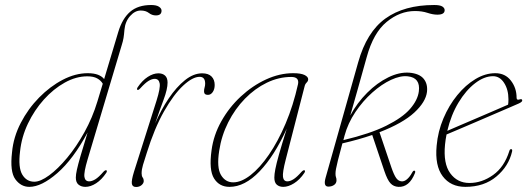

<svg xmlns="http://www.w3.org/2000/svg" viewBox="-20 -738 2110 766"><path d="M404 -48.5Q385.5 -21 363.5 -6.8Q341.5 7.5 320.5 7.5Q304.5 7.5 293.5 -1.2Q282.5 -10 282.5 -29.5Q282.5 -41.5 286.8 -61Q291 -80.5 301.2 -115.5Q311.5 -150.5 329.5 -209.5Q272 -102.5 208.8 -47.5Q145.5 7.5 97 7.5Q63.5 7.5 41.2 -22.8Q19 -53 28 -130.5Q33.5 -191 62.8 -247.5Q92 -304 136 -348.8Q180 -393.5 230.5 -419.8Q281 -446 330 -446Q354.5 -446 370.8 -439.8Q387 -433.5 395.5 -422.5L452 -611Q468 -664 499.2 -691Q530.5 -718 583 -718Q604 -718 614.2 -711.2Q624.5 -704.5 624.5 -695.5Q624.5 -676.5 602 -676.5Q586.5 -676.5 574 -686.2Q561.5 -696 541.5 -696Q518.5 -696 499 -674Q479.5 -652 476.5 -619.5Q475 -600 472.8 -586.5Q470.5 -573 465.5 -557.5L329.5 -102Q314 -50 316.8 -32.2Q319.5 -14.5 336 -14.5Q346.5 -14.5 360 -22.5Q373.5 -30.5 393 -53Q400.5 -60.5 404.5 -58.5Q408.5 -56.5 404 -48.5ZM60 -134Q52 -69.5 69 -41.2Q86 -13 117 -13Q141.5 -13 176.2 -38.5Q211 -64 248 -108.5Q285 -153 317 -210.8Q349 -268.5 368.5 -333L390 -404Q382.5 -417 367.8 -425.2Q353 -433.5 328.5 -433.5Q283.5 -433.5 238.5 -408.5Q193.5 -383.5 155.2 -341Q117 -298.5 91.5 -245Q66 -191.5 60 -134Z M528.5 -379.5Q524.5 -381.5 529 -389.5Q547.5 -417 569.5 -431.2Q591.5 -445.5 612 -445.5Q628.5 -445.5 638.5 -436.5Q648.5 -427.5 648.5 -408.5Q648.5 -382.5 632.8 -340.5Q617 -298.5 599 -245.5Q622.5 -300 653.2 -345.5Q684 -391 718 -418.2Q752 -445.5 786.5 -445.5Q811.5 -445.5 824 -432.8Q836.5 -420 836.5 -399Q836.5 -382 828.8 -370.8Q821 -359.5 809.5 -359.5Q794 -359.5 794 -373.5Q794 -381.5 796.2 -388.8Q798.5 -396 798.5 -404.5Q798.5 -431.5 776.5 -431.5Q748.5 -431.5 710.8 -396.5Q673 -361.5 634.5 -293.8Q596 -226 565.5 -128Q556 -98.5 550.5 -80.2Q545 -62 545 -46.5Q545 -35.5 549.2 -29.8Q553.5 -24 553.5 -16Q553.5 -7 544.8 0.5Q536 8 523 8Q508 8 506 -5.2Q504 -18.5 514.5 -52.5L604.5 -336.5Q620.5 -387.5 617 -405.5Q613.5 -423.5 597 -423.5Q586.5 -423.5 573 -415.5Q559.5 -407.5 539.5 -385.5Q532 -377.5 528.5 -379.5Z M1120 -101.5Q1106.5 -49.5 1109 -32Q1111.5 -14.5 1126.5 -14.5Q1137.5 -14.5 1150.8 -22.8Q1164 -31 1183.5 -53Q1191 -60.5 1195 -58.5Q1199 -56.5 1194.5 -48.5Q1176 -21 1153.2 -6.8Q1130.5 7.5 1110 7.5Q1094.5 7.5 1084.5 -1Q1074.5 -9.5 1074.5 -29.5Q1074.5 -42.5 1078.5 -63.5Q1082.5 -84.5 1093.2 -122.5Q1104 -160.5 1124 -224.5Q1075 -116.5 1015.8 -54.5Q956.5 7.5 895.5 7.5Q855 7.5 834 -26Q813 -59.5 824 -138.5Q832 -199 863 -254.2Q894 -309.5 940.5 -352.8Q987 -396 1041.2 -421Q1095.5 -446 1149.5 -446Q1180.5 -446 1195 -438.8Q1209.5 -431.5 1209.5 -422Q1209.5 -414.5 1203.5 -408.8Q1197.5 -403 1196 -396.5ZM854.5 -136.5Q844 -69.5 861.5 -40Q879 -10.5 910.5 -10.5Q942.5 -10.5 979.5 -39.2Q1016.5 -68 1052.8 -120.8Q1089 -173.5 1119.5 -245.2Q1150 -317 1169 -402.5Q1174.5 -431 1142 -431Q1092 -431 1044.5 -408Q997 -385 957.2 -344.2Q917.5 -303.5 890.5 -250Q863.5 -196.5 854.5 -136.5Z M1635.5 -47.5Q1613 9.5 1569.5 7.5Q1550 6.5 1537.8 -6.8Q1525.5 -20 1513.5 -55.5L1465 -199.5Q1411 -181 1346 -166Q1334 -121.5 1328.2 -98.5Q1322.5 -75.5 1320.5 -64.2Q1318.5 -53 1318.5 -45Q1318.5 -35.5 1320.5 -30.8Q1322.5 -26 1322.5 -18.5Q1322.5 -7 1313 -0.2Q1303.5 6.5 1290 6.5Q1269 6.5 1279 -29L1409 -489.5Q1443 -610.5 1517.8 -664.2Q1592.5 -718 1712.5 -718Q1735.5 -718 1744.8 -712Q1754 -706 1754 -697.5Q1754 -679.5 1725 -679.5Q1707 -679.5 1685.2 -686.8Q1663.5 -694 1635.5 -694Q1575.5 -694 1522.5 -650.5Q1469.5 -607 1443 -510Q1422 -433.5 1405.5 -376Q1389 -318.5 1377.5 -277.5Q1405 -328 1444.8 -367.8Q1484.5 -407.5 1528.8 -429.2Q1573 -451 1613.5 -448Q1653 -444.5 1670 -424Q1687 -403.5 1683.5 -371.5Q1678.5 -331 1632.8 -288.8Q1587 -246.5 1494 -210.5L1541.5 -70Q1552 -39.5 1560.8 -27.5Q1569.5 -15.5 1582 -14.5Q1593 -13.5 1604 -23Q1615 -32.5 1624 -49Q1629 -58.5 1633.5 -57Q1638.5 -56 1635.5 -47.5ZM1354.5 -196.5Q1352 -187 1350 -179Q1457 -204.5 1521.2 -236.5Q1585.5 -268.5 1616 -303.5Q1646.5 -338.5 1651 -373.5Q1658 -428 1607 -433.5Q1578 -437 1540.2 -419.5Q1502.5 -402 1465 -368.5Q1427.5 -335 1397.8 -290.8Q1368 -246.5 1354.5 -196.5Z M2023 -133.5Q2009.5 -75 1960.5 -33.8Q1911.5 7.5 1836.5 7.5Q1778 7.5 1746.2 -34.8Q1714.5 -77 1722 -156.5Q1727 -213.5 1749 -265.5Q1771 -317.5 1804.2 -358.2Q1837.5 -399 1876.8 -422.5Q1916 -446 1956 -446Q1995.5 -446 2018.2 -416.5Q2041 -387 2041 -348Q2041 -337 2053.5 -341.5Q2063 -344.5 2063.5 -337.5Q2064 -331.5 2049.5 -325Q2038 -320 2010.8 -308.2Q1983.5 -296.5 1948 -281.2Q1912.5 -266 1876 -250.2Q1839.5 -234.5 1808.8 -221.5Q1778 -208.5 1761.5 -201.5Q1757.5 -181.5 1755.5 -161.5Q1748 -85.5 1776.2 -46.8Q1804.5 -8 1853 -8Q1902.5 -8 1947.2 -39.8Q1992 -71.5 2012 -135.5Q2014 -143 2019 -143Q2025 -143 2023 -133.5ZM1947 -434Q1912 -434 1875.5 -406Q1839 -378 1809.2 -328.8Q1779.5 -279.5 1764.5 -216Q1784 -224.5 1816.5 -238.5Q1849 -252.5 1885.5 -268Q1922 -283.5 1954.8 -297.8Q1987.5 -312 2007 -320.5Q2008.5 -327.5 2008.5 -341.5Q2008.5 -380.5 1991.2 -407.2Q1974 -434 1947 -434Z"/></svg>

Font: Fraunces 72pt Thin
Style: Italic
Weight: 100
Italic angle: -16°
Version: Version 1.000;[b76b70a41]